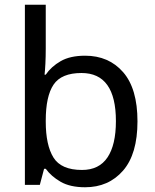

<svg xmlns="http://www.w3.org/2000/svg" viewBox="-20 -780 655 810"><path d="M173 -575Q173 -541 171.5 -511.5Q170 -482 168 -465H173Q196 -499 236 -522Q276 -545 339 -545Q439 -545 499.5 -475.5Q560 -406 560 -268Q560 -130 499 -60Q438 10 339 10Q276 10 236 -13Q196 -36 173 -68H166L148 0H85V-760H173ZM324 -472Q239 -472 206 -423Q173 -374 173 -271V-267Q173 -168 205.5 -115.5Q238 -63 326 -63Q398 -63 433.5 -116Q469 -169 469 -269Q469 -472 324 -472Z"/></svg>

Font: Noto Sans Palmyrene
Style: Regular
Weight: 400
Designer: Monotype Design Team
Foundry: Monotype Imaging Inc.
Version: Version 2.001; ttfautohint (v1.8.4.7-5d5b)